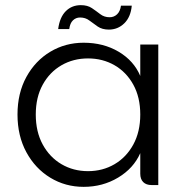

<svg xmlns="http://www.w3.org/2000/svg" viewBox="-20 -719 715 746"><path d="M305 7Q234 7 175.5 -28.5Q117 -64 82.5 -127.5Q48 -191 48 -274Q48 -357 82.5 -420Q117 -483 175.5 -518Q234 -553 305 -553Q382 -553 441 -518Q500 -483 525 -424V-546H595V0H569Q548 0 536.5 -11.5Q525 -23 525 -44V-124Q499 -65 439 -29Q379 7 305 7ZM322 -54Q379 -54 425 -81Q471 -108 498 -157.5Q525 -207 525 -274Q525 -341 498 -390Q471 -439 425 -465.5Q379 -492 322 -492Q265 -492 219 -465.5Q173 -439 146 -390Q119 -341 119 -274Q119 -207 146 -157.5Q173 -108 219 -81Q265 -54 322 -54ZM403 -604Q377 -604 359.5 -616Q342 -628 327 -639.5Q312 -651 291 -651Q275 -651 263.5 -640Q252 -629 249 -606H206Q212 -652 235.5 -675.5Q259 -699 294 -699Q320 -699 337 -687.5Q354 -676 369.5 -664Q385 -652 406 -652Q423 -652 435 -663.5Q447 -675 450 -697H492Q488 -653 463 -628.5Q438 -604 403 -604Z"/></svg>

Font: Parkinsans Light Light
Style: Regular
Weight: 300
Version: Version 1.000